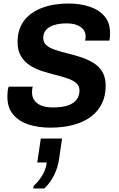

<svg xmlns="http://www.w3.org/2000/svg" viewBox="-20 -716 677 1092"><path d="M265 10Q198 10 142.5 -8Q87 -26 54.5 -65Q22 -104 22 -167Q22 -181 23.5 -196.5Q25 -212 29 -223H167Q164 -219 163 -207.5Q162 -196 162 -190Q162 -165 175.5 -145.5Q189 -126 215 -115.5Q241 -105 282 -105Q335 -105 368 -117Q401 -129 416.5 -150.5Q432 -172 432 -201Q432 -228 413 -244Q394 -260 362.5 -270.5Q331 -281 293.5 -290.5Q256 -300 218.5 -312Q181 -324 149.5 -344.5Q118 -365 99 -397Q80 -429 80 -478Q80 -550 117 -598.5Q154 -647 219.5 -671.5Q285 -696 370 -696Q435 -696 488.5 -678.5Q542 -661 574 -624Q606 -587 606 -528Q606 -520 605.5 -510Q605 -500 602 -485H464Q466 -494 466.5 -499Q467 -504 467 -508Q467 -543 438 -563Q409 -583 360 -583Q318 -583 288 -573.5Q258 -564 242 -546Q226 -528 226 -501Q226 -474 245 -458Q264 -442 296 -431.5Q328 -421 365.5 -412Q403 -403 441 -390.5Q479 -378 511 -358.5Q543 -339 562 -307.5Q581 -276 581 -228Q581 -171 559.5 -127Q538 -83 497.5 -52.5Q457 -22 398.5 -6Q340 10 265 10ZM169 356 171 342Q204 311 223 277Q242 243 246 208H192L212 72H333L316 188Q310 234 288.5 278.5Q267 323 232 356Z"/></svg>

Font: Chivo SemiBold
Style: Italic
Weight: 600
Italic angle: -8.05°
Designer: Hector Gatti
Foundry: Omnibus-Type
Version: Version 2.002